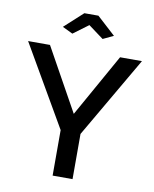

<svg xmlns="http://www.w3.org/2000/svg" viewBox="-98 -989 852 1063"><g transform="rotate(10 328.5 -458.0)"><path d="M185 -821 243 -793 328 -856 413 -793 472 -821 368 -916H289ZM132 -710H9L272 -256V0H384V-254L649 -710H526L328 -357Z"/></g></svg>

Font: FIGSv2-sans-serif SemiBold
Style: Regular
Weight: 600
Designer: Matt McInerney, Pablo Impallari, Rodrigo Fuenzalida,Mirko Velimirovic
Foundry: Matt McInerney, Pablo Impallari, Rodrigo Fuenzalida
Version: Version 4.021;hotconv 1.0.109;makeotfexe 2.5.65596